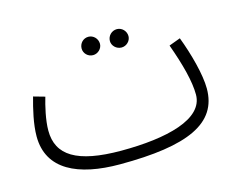

<svg xmlns="http://www.w3.org/2000/svg" viewBox="-77 -609 945 748"><g transform="rotate(-15 395.0 -235.0)"><path d="M446 -417C466 -417 483 -434 483 -453C483 -474 466 -491 446 -491C425 -491 408 -474 408 -453C408 -434 425 -417 446 -417ZM331 -417C351 -417 368 -434 368 -453C368 -474 351 -491 331 -491C310 -491 294 -474 294 -453C294 -434 310 -417 331 -417ZM322 21C598 21 725 -37 725 -177C725 -233 701 -322 674 -393L628 -376C659 -290 678 -218 678 -165C678 -66 525 -29 341 -29C162 -29 86 -78 86 -178C86 -221 99 -275 109 -309L63 -322C50 -276 36 -217 36 -168C36 -33 154 21 322 21Z"/></g></svg>

Font: Noto Sans Arabic UI Cn Lt
Style: Regular
Weight: 300
Width: 3
Designer: Monotype Design Team, Nadine Chahine and Nizar Qandah
Foundry: Monotype Imaging Inc.
Version: Version 2.010